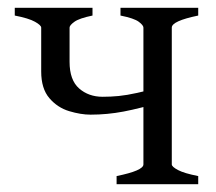

<svg xmlns="http://www.w3.org/2000/svg" viewBox="-20 -474 557 494"><path d="M218 -454V-434Q184 -427 171.5 -418Q159 -409 159 -403V-315Q159 -268 183.5 -246.5Q208 -225 244 -225Q265 -225 285.5 -227Q306 -229 333 -235Q360 -241 401 -251V-213Q340 -195 298 -187Q256 -179 213 -179Q188 -179 158 -188Q128 -197 107 -221.5Q86 -246 86 -290V-403Q86 -409 70 -418Q54 -427 18 -434V-454ZM280 0V-21Q349 -35 349 -51V-403Q349 -409 337 -418Q325 -427 290 -434V-454H490V-434Q422 -420 422 -403V-51Q422 -45 438 -36.5Q454 -28 490 -21V0Z"/></svg>

Font: ChillKai
Style: Regular
Weight: 400
Designer: ChillType
Foundry: 寒蝉字型
Version: Version 2.000